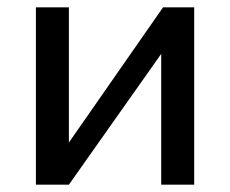

<svg xmlns="http://www.w3.org/2000/svg" viewBox="-20 -504 628 524"><path d="M510 -484V0H420V-357L168 0H78V-484H168V-115L425 -484Z"/></svg>

Font: Play
Style: Regular
Weight: 400
Designer: Jonas Hecksher (Cyrillic expansion: Cyreal)
Foundry: Jonas Hecksher, Playtype, e-types AS
Version: Version 2.101; ttfautohint (v1.5.65-e2d9)